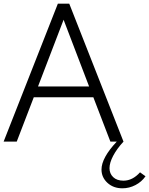

<svg xmlns="http://www.w3.org/2000/svg" viewBox="-27 -770 811 1044"><path d="M64 0H-7.3L287.6 -750H349.6L644.5 0Q608.4 39.1 588.4 77.1Q568.4 115.2 568.4 144.5Q568.4 173.8 588.4 193.1Q608.4 212.4 644.5 212.4Q693.8 212.4 734.4 167L764.2 188.5Q743.2 218.8 709.5 236.3Q675.8 253.9 638.7 253.9Q589.4 253.9 557.1 224.1Q524.9 194.3 524.9 151.9Q524.9 88.4 607.9 0H573.2L480.5 -241.2H156.7ZM318.8 -662.6 179.7 -299.8H457.5Z"/></svg>

Font: Spartan MB
Style: Regular
Weight: 400
Designer: Matt Bailey, Mirko Velimirovic
Foundry: Matt Bailey
Version: Version 1.005